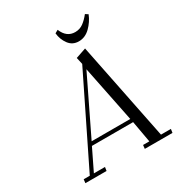

<svg xmlns="http://www.w3.org/2000/svg" viewBox="-205 -1032 1093 1170"><g transform="rotate(-30 341.5 -447.0)"><path d="M53.2 0 56.2 -25.9H99.1L399.9 -639.2L389.2 -687L461.9 -711.9L600.1 -25.9H669.9L666 0H471.2L474.1 -25.9H518.1L491.2 -176.8H201.2L127.9 -25.9H206.1L202.1 0ZM213.9 -202.1H485.8L405.8 -598.1ZM352.1 -881.8 374 -894Q400.4 -828.1 460.9 -828.1Q493.2 -828.1 518.1 -846.4Q543 -864.7 565.9 -894L585 -881.8Q567.4 -837.4 532 -802.7Q496.6 -768.1 452.1 -768.1Q407.7 -768.1 382.1 -802.7Q356.4 -837.4 352.1 -881.8Z"/></g></svg>

Font: Dehuti Alt
Style: Italic
Weight: 400
Version: Version 1.2